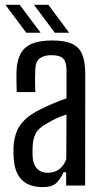

<svg xmlns="http://www.w3.org/2000/svg" viewBox="-20 -777 430 804"><path d="M158.5 6.5Q103 6.5 72.5 -22.8Q42 -52 37.5 -111.5Q37 -124 36.5 -136.2Q36 -148.5 36.5 -161Q38.5 -197 49.8 -225.5Q61 -254 86 -277.5Q111 -301 155 -322Q178.5 -333.5 205.5 -345Q232.5 -356.5 258.5 -365V-484Q258.5 -517 244.8 -531.5Q231 -546 195.5 -546Q165.5 -546 147.5 -533.5Q129.5 -521 128 -489Q127 -474 126.8 -454.8Q126.5 -435.5 127 -418.2Q127.5 -401 128 -391.5H50Q49.5 -413 49 -435.5Q48.5 -458 49 -479Q51 -523 66 -551.5Q81 -580 113.2 -593.8Q145.5 -607.5 199 -607.5Q252.5 -607.5 282.5 -593.2Q312.5 -579 324.8 -548Q337 -517 337 -468L336.5 0H257V-55.5H246Q233 -26.5 215.2 -10Q197.5 6.5 158.5 6.5ZM179.5 -53.5Q208 -53.5 227.5 -68Q247 -82.5 257.5 -110L258.5 -297.5Q238.5 -291.5 217.5 -282Q196.5 -272.5 170.5 -256.5Q138 -238 127.8 -214.8Q117.5 -191.5 116.5 -161Q116 -147.5 116.2 -137Q116.5 -126.5 117 -116Q119.5 -87 135.8 -70.2Q152 -53.5 179.5 -53.5ZM209.5 -640 122 -757H182.5L269.5 -640ZM90 -640 2.5 -757H62.5L150 -640Z"/></svg>

Font: Big Shoulders Text Thin
Style: Regular
Weight: 400
Version: Version 2.002